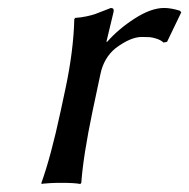

<svg xmlns="http://www.w3.org/2000/svg" viewBox="-20 -459 475 482"><path d="M249 -354Q277.8 -386.7 318.6 -412.8Q359.4 -439 392.1 -439Q409.2 -439 431.6 -432.1L435.1 -428.2L399.4 -354L390.6 -352.1Q383.8 -358.4 373.3 -361.8Q362.8 -365.2 355.7 -365.7Q348.6 -366.2 335.9 -366.2Q307.6 -366.2 270 -337.9Q240.2 -313.5 231.9 -272L212.4 -180.2Q189 -68.4 184.1 0L181.6 2.9Q168 0 133.8 0Q118.2 0 106 0.7Q93.8 1.5 88.9 2L84.5 2.9L84 0Q107.9 -66.4 132.3 -180.2L144 -234.9Q164.6 -331.1 166.5 -411.1L168.9 -414.1Q183.6 -415 197.3 -418Q210.9 -420.9 218.5 -423.6Q226.1 -426.3 239.3 -431.6Q252.4 -437 258.3 -439Q267.1 -439 265.1 -429.2L247.1 -354Z"/></svg>

Font: Linux Biolinum G
Style: Italic
Weight: 400
Italic angle: -12°
Designer: Philipp H. Poll
Foundry: Philipp H. Poll
Version: Version 0.5.1